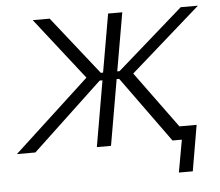

<svg xmlns="http://www.w3.org/2000/svg" viewBox="-77 -574 865 756"><g transform="rotate(-5 355.0 -196.0)"><path d="M-29 0H44L321 -260H332L287 0H343L388 -260H398L586 0H623L600 128H655L686 -53H618L455 -276L732 -520H664L402 -290H393L433 -520H377L337 -290H328L146 -520H79L270 -276Z"/></g></svg>

Font: Fixel Display 20240404 Light
Style: Italic
Weight: 300
Italic angle: -10°
Designer: AlfaBravo + MacPaw
Foundry: Kyrylo Tkachov, Marchela Mozhyna, Serhii Makarenko, Maria Weinstein, Zakhar Kryvoshyya
Version: Version 1.211;Glyphs 3.2 (3225)